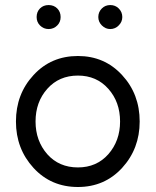

<svg xmlns="http://www.w3.org/2000/svg" viewBox="-20 -736 622 768"><path d="M174.4 -715.8Q153.5 -715.8 140 -702.3Q126.5 -688.8 126.5 -667.8Q126.5 -647.7 140 -634.2Q154.3 -619.8 174.5 -619.8Q194.5 -619.8 209 -634.2Q222.5 -647.7 222.5 -667.8Q222.5 -688.8 208.9 -702.3Q195.3 -715.8 174.4 -715.8ZM421.1 -715.8Q401 -715.8 387.5 -702.3Q373.2 -688.1 373.2 -667.8Q373.2 -648.5 387.5 -634.2Q401.8 -619.8 421.1 -619.8Q440.4 -619.8 454.8 -634.2Q469.2 -648.5 469.2 -667.8Q469.2 -688.1 454.8 -702.3Q441.2 -715.8 421.1 -715.8ZM291.7 -433.7Q366.3 -433.7 413.3 -380.8Q460.3 -328 460.3 -250Q460.3 -172.8 413.3 -119.1Q366.3 -66.3 291.7 -66.3Q216.2 -66.3 169.2 -119.1Q122.2 -172.8 122.2 -250Q122.2 -328 169.2 -380.8Q216.2 -433.7 291.7 -433.7ZM291.7 -512Q184.3 -512 114.2 -435.8Q43.8 -359.9 43.8 -249.9Q43.8 -141 114.2 -64.2Q184.3 12 291.7 12Q398.2 12 468.3 -64.2Q538.7 -141.1 538.7 -250Q538.7 -359.8 468.3 -435.8Q398.2 -512 291.7 -512Z"/></svg>

Font: Unageo Variable
Style: Regular
Weight: 300
Designer: Richard Sepsi
Foundry: Richard Sepsi
Version: Version 2.200